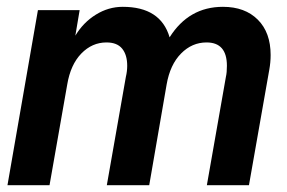

<svg xmlns="http://www.w3.org/2000/svg" viewBox="-20 -546 846 566"><path d="M713.9 0H589.8L646 -319.8Q648.9 -332 648.9 -352.1Q648.9 -420.9 588.9 -420.9Q545.9 -420.9 513.7 -388.2Q481.4 -355.5 471.2 -296.9L419.9 0H294.9L351.1 -319.8Q355 -335.9 355 -352.1Q355 -384.3 340.1 -402.6Q325.2 -420.9 293.9 -420.9Q251.5 -420.9 219.7 -388.2Q188 -355.5 178.2 -296.9L126 0H2L91.8 -516.1H214.8L202.1 -440.9Q225.6 -480 262.7 -502.9Q299.8 -525.9 341.8 -525.9Q453.6 -525.9 480 -436Q536.6 -525.9 637.2 -525.9Q702.1 -525.9 740 -488Q777.8 -450.2 777.8 -383.8Q777.8 -362.3 773.9 -340.8Z"/></svg>

Font: Creato Display
Style: Bold Italic
Weight: 700
Italic angle: -10°
Version: Version 1.000